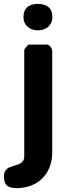

<svg xmlns="http://www.w3.org/2000/svg" viewBox="-67 -748 346 982"><path d="M57 -493V53C57 118 -47 79 -47 153C-47 201 -26 214 19 214C125 214 200 142 200 33V-487C200 -498 188 -520 173 -520H80C77 -520 57 -497 57 -493ZM53 -661C53 -618 85 -593 127 -593C169 -593 201 -618 201 -661C201 -708 171 -728 127 -728C83 -728 53 -708 53 -661Z"/></svg>

Font: Asimov Print
Style: C
Weight: 500
Designer: Google
Version: Version 2.000980: 2014